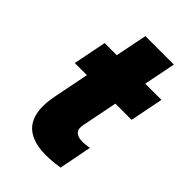

<svg xmlns="http://www.w3.org/2000/svg" viewBox="-196 -718 796 796"><g transform="rotate(45 202.5 -319.5)"><path d="M143 -500 171 -640H338L310 -500H405L376 -354H281L250 -198Q244 -170 256.5 -158Q269 -146 291.5 -145.5Q314 -145 336 -150L308 -6Q249 4 202 0Q155 -4 123.5 -25.5Q92 -47 81 -89.5Q70 -132 83 -198L114 -354H43L72 -500Z"/></g></svg>

Font: Albert Sans Black
Style: Italic
Weight: 900
Italic angle: -11.25°
Designer: Andreas Rasmussen
Foundry: a.Foundry
Version: Version 1.025